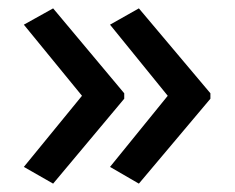

<svg xmlns="http://www.w3.org/2000/svg" viewBox="-20 -438 561 459"><path d="M381 -209 243 -379 312 -418 483 -215V-202L312 1L243 -39ZM176 -209 37 -379 107 -418 277 -215V-202L107 1L37 -39Z"/></svg>

Font: Noto Sans Syriac Medium
Style: Regular
Weight: 500
Designer: Patrick Giasson and the Monotype Design Team
Foundry: Monotype Imaging Inc.
Version: Version 3.000; ttfautohint (v1.8.4.7-5d5b)